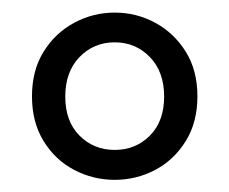

<svg xmlns="http://www.w3.org/2000/svg" viewBox="-20 -696 368 308"><path d="M164 -455.5Q197.6 -455.5 220.5 -478.5Q243.3 -501.4 243.3 -541.1Q243.3 -580.8 220.5 -604.4Q197.6 -628.1 164 -628.1Q130.4 -628.1 107.5 -604.4Q84.7 -580.8 84.7 -541.1Q84.7 -501.4 107.5 -478.5Q130.4 -455.5 164 -455.5ZM164 -407.5Q129.3 -407.5 98.7 -423.6Q68.2 -439.7 49.8 -469.9Q31.3 -500 31.3 -541.5Q31.3 -583 49.9 -613Q68.5 -643.1 98.9 -659.4Q129.3 -675.8 164 -675.8Q199 -675.8 229.3 -659.3Q259.5 -642.8 278.1 -612.9Q296.7 -583 296.7 -541.5Q296.7 -500 278.1 -469.9Q259.5 -439.7 229.3 -423.6Q199 -407.5 164 -407.5Z"/></svg>

Font: Source Serif 4 Variable
Style: Regular
Weight: 400
Designer: Frank Grießhammer
Foundry: Adobe
Version: Version 4.005;hotconv 1.1.0;makeotfexe 2.6.0